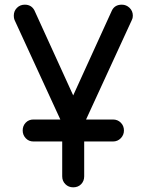

<svg xmlns="http://www.w3.org/2000/svg" viewBox="-20 -567 626 821"><path d="M293 234Q273 234 259.5 220.5Q246 207 246 187V38H123Q103 38 90 24Q77 10 77 -9Q77 -29 90 -42.5Q103 -56 123 -56H238L42 -482Q39 -489 39 -500Q39 -520 52.5 -533.5Q66 -547 86 -547Q114 -547 127 -523L293 -159L458 -521Q470 -547 501 -547Q520 -547 534 -533.5Q548 -520 548 -500Q548 -489 544 -482L348 -56H463Q483 -56 496.5 -42.5Q510 -29 510 -9Q510 10 496.5 24Q483 38 463 38H340V187Q340 207 327 220.5Q314 234 293 234Z"/></svg>

Font: Comfortaa SemiBold
Style: Regular
Weight: 600
Designer: Johan Aakerlund
Foundry: Johan Aakerlund
Version: Version 3.104; ttfautohint (v1.8.1.43-b0c9)